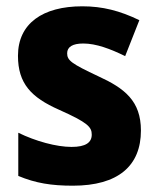

<svg xmlns="http://www.w3.org/2000/svg" viewBox="-20 -579 500 609"><path d="M427 -165C427 -259 375 -299 292 -337C207 -377 193 -387 193 -410C193 -430 210 -441 244 -441C285 -441 330 -424 377 -401L422 -515C360 -545 305 -559 241 -559C116 -559 37 -505 37 -402C37 -314 79 -270 167 -231C259 -190 271 -176 271 -152C271 -127 252 -113 207 -113C159 -113 93 -131 38 -158V-21C93 2 143 10 211 10C355 10 427 -53 427 -165Z"/></svg>

Font: Noto Sans Gurmukhi UI SemiCondensed ExtraBold
Style: Regular
Weight: 800
Width: 4
Designer: Jelle Bosma - Monotype Design Team
Foundry: Monotype Imaging Inc.
Version: Version 2.004